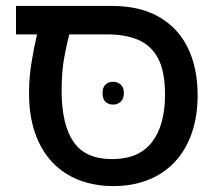

<svg xmlns="http://www.w3.org/2000/svg" viewBox="-20 -615 736 648"><path d="M363 13Q300 13 247.5 -7Q195 -27 157 -67Q119 -107 98.5 -165.5Q78 -224 78 -301Q78 -353 86.5 -405Q95 -457 105 -499H34V-595H358Q452 -595 516.5 -558Q581 -521 614 -453.5Q647 -386 647 -294Q647 -222 627 -165Q607 -108 570 -68.5Q533 -29 480.5 -8Q428 13 363 13ZM358 -78Q404 -78 437.5 -92.5Q471 -107 493 -135.5Q515 -164 526 -204.5Q537 -245 537 -295Q537 -373 514 -417Q491 -461 447.5 -480Q404 -499 342 -499H214Q207 -474 197.5 -425Q188 -376 188 -309Q188 -195 228 -136.5Q268 -78 358 -78ZM326 -301Q326 -320 336 -329.5Q346 -339 362 -339Q377 -339 387.5 -329.5Q398 -320 398 -301Q398 -282 387.5 -272Q377 -262 362 -262Q346 -262 336 -271.5Q326 -281 326 -301Z"/></svg>

Font: Noto Sans Hebrew Medium
Style: Regular
Weight: 500
Designer: Monotype Design Team
Foundry: Monotype Imaging Inc.
Version: Version 2.003